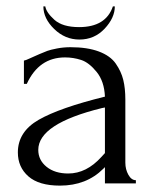

<svg xmlns="http://www.w3.org/2000/svg" viewBox="-20 -575 497 602"><path d="M406 0H309V-51L304 -46Q251 7 168 7Q102 7 69 -22Q36 -51 36 -97Q36 -162 101.5 -199.5Q167 -237 309 -272Q307 -320 283 -349.5Q259 -379 234.5 -387Q210 -395 184 -395Q102 -395 64 -312H55V-385Q61 -386 72.5 -391.5Q84 -397 87 -398Q89 -399 104 -405.5Q119 -412 128.5 -415.5Q138 -419 158.5 -423Q179 -427 201 -427Q254 -427 290 -413.5Q326 -400 343 -375.5Q360 -351 366.5 -324.5Q373 -298 373 -263V-65Q373 -44 382.5 -27Q392 -10 406 -10ZM298 -83 309 -95V-238L299 -236Q100 -187 100 -105Q100 -73 126 -52Q152 -31 194 -31Q251 -31 298 -83ZM334 -555H340Q340 -519 308 -485Q276 -451 229 -451Q184 -451 150 -484Q116 -517 116 -555H122Q125 -536 150.5 -513Q176 -490 228 -490Q312 -490 334 -555Z"/></svg>

Font: Forum
Style: Regular
Weight: 400
Designer: Denis Masharov
Foundry: Denis Masharov
Version: Version 1.000